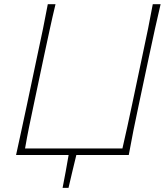

<svg xmlns="http://www.w3.org/2000/svg" viewBox="-20 -733 789 908"><path d="M56 0Q69.5 -61 81.5 -117Q93.5 -173 107.5 -238L157 -472.5Q171.5 -539.5 183.2 -596.2Q195 -653 206 -713H242.5Q228 -653 215.8 -596.2Q203.5 -539.5 189 -472L140.5 -242.5Q128 -184.5 117.8 -134Q107.5 -83.5 98.5 -31H559Q571.5 -83.5 582.2 -134Q593 -184.5 605.5 -242.5L654 -472.5Q668.5 -539.5 680.2 -597.2Q692 -655 702.5 -713H739.5Q725.5 -654.5 713 -597Q700.5 -539.5 686 -472L636.5 -238.5Q622.5 -173 611.2 -117Q600 -61 589 0H341Q331.5 39 322.2 77.8Q313 116.5 304 155.5H276Q283.5 116.5 290.8 77.8Q298 39 304.5 0Z"/></svg>

Font: Commissioner Flair Thin
Style: Italic
Weight: 100
Italic angle: -12°
Designer: Kostas Bartsokas
Foundry: Kostas Bartsokas
Version: Version 1.000; ttfautohint (v1.8.3)